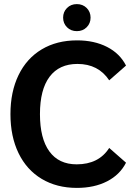

<svg xmlns="http://www.w3.org/2000/svg" viewBox="-20 -907 660 937"><path d="M31 0ZM31 -350Q31 -459 70.5 -540.5Q110 -622 183.5 -666Q257 -710 356 -710Q440 -710 502.5 -678Q565 -646 595 -587L513 -515Q460 -595 358 -595Q269 -595 222 -532.5Q175 -470 175 -350Q175 -231 221 -168Q267 -105 354 -105Q462 -105 513 -185L595 -113Q565 -54 502.5 -22Q440 10 355 10Q257 10 183.5 -34Q110 -78 70.5 -159.5Q31 -241 31 -350ZM288 -821Q288 -849 307 -868Q326 -887 355 -887Q384 -887 403 -868Q422 -849 422 -821Q422 -793 403 -774Q384 -755 355 -755Q326 -755 307 -774Q288 -793 288 -821Z"/></svg>

Font: Sarabun
Style: Bold
Weight: 700
Designer: Suppakit Chalermlarp | Katatrad Co.,Ltd.
Foundry: Cadson Demak Co.,Ltd.
Version: Version 1.000; ttfautohint (v1.6)